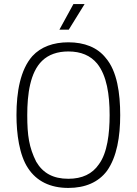

<svg xmlns="http://www.w3.org/2000/svg" viewBox="-20 -916 673 944"><path d="M272 -770H318L396 -896H341ZM316 8C399 8 464 -20 506 -76C555 -145 571 -245 571 -350C571 -457 556 -566 500 -631C459 -683 395 -708 316 -708C243 -708 181 -686 139 -640C80 -573 61 -464 61 -350C61 -258 75 -153 118 -89C160 -25 227 8 316 8ZM316 -37C241 -37 191 -65 158 -121C123 -191 114 -249 114 -350C114 -453 128 -560 187 -617C219 -648 263 -663 316 -663C378 -663 425 -643 458 -603C505 -544 519 -451 519 -350C519 -261 508 -164 466 -108C434 -61 384 -37 316 -37Z"/></svg>

Font: Arthouse Owned Light
Style: Regular
Weight: 300
Designer: Jeremy Tribby
Foundry: Tribby Type
Version: Version 1.000;PS 001.000;hotconv 1.0.88;makeotf.lib2.5.64775